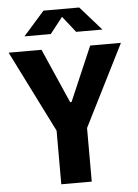

<svg xmlns="http://www.w3.org/2000/svg" viewBox="-61 -986 743 1033"><g transform="rotate(-5 310.0 -469.5)"><path d="M392 0V-289.5L613.5 -730H447.5L321 -436H313.5L184.5 -730H7L227.5 -289.5V0ZM99.5 -810H241.5L310 -897L378.5 -810H520.5L406.5 -939H213.5Z"/></g></svg>

Font: Monaspace Neon ExtraBold
Style: Regular
Weight: 800
Designer: Riley Cran & the Lettermatic Team
Foundry: Lettermatic
Version: Version 1.200 (Monaspace Neon)